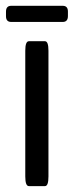

<svg xmlns="http://www.w3.org/2000/svg" viewBox="-33 -631 250 651"><path d="M4.9 -556.6Q-12.7 -556.6 -12.7 -576.2V-591.3Q-12.7 -611.3 4.9 -611.3H179.7Q197.3 -611.3 197.3 -591.8V-576.7Q197.3 -556.6 179.7 -556.6ZM64.9 0Q52.7 0 52.7 -32.7V-459Q52.7 -491.2 64.9 -491.2H119.6Q131.3 -491.2 131.3 -459V-32.7Q131.3 0 119.6 0Z"/></svg>

Font: BenchNine
Style: Bold
Weight: 700
Version: Version 1 ; ttfautohint (v0.92.18-e454-dirty) -l 8 -r 50 -G 